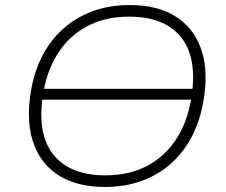

<svg xmlns="http://www.w3.org/2000/svg" viewBox="-20 -733 894 761"><path d="M128 -338 135 -381H781L774 -338ZM396 8Q289 8 217.5 -35Q146 -78 115.5 -158Q85 -238 99 -348Q110 -433 142 -500Q174 -567 225.5 -614.5Q277 -662 344.5 -687.5Q412 -713 494 -713Q602 -713 672.5 -670Q743 -627 774 -547Q805 -467 790 -357Q779 -272 747 -205Q715 -138 664 -90.5Q613 -43 545.5 -17.5Q478 8 396 8ZM398 -38Q494 -38 566 -77Q638 -116 683.5 -189.5Q729 -263 741 -365Q760 -512 694.5 -589.5Q629 -667 491 -667Q396 -667 323.5 -628Q251 -589 206 -516Q161 -443 148 -341Q129 -194 195 -116Q261 -38 398 -38Z"/></svg>

Font: Nunito Sans 10pt SemiExpanded ExtraLight
Style: Italic
Weight: 250
Width: 6
Italic angle: -9°
Designer: Vernon Adams
Foundry: Vernon Adams
Version: Version 3.101;gftools[0.9.27]